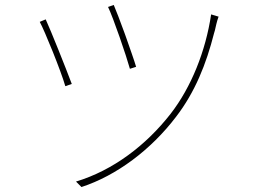

<svg xmlns="http://www.w3.org/2000/svg" viewBox="-20 -739 1040 773"><path d="M528 -470C521 -494 503 -545 485 -596L481 -607C464 -654 447 -698 438 -719L415 -711C436 -668 489 -513 503 -462L528 -470ZM689 -269C765 -368 810 -480 842 -606L845 -616C847 -625 849 -633 851 -642C853 -651 857 -664 860 -672L830 -681C808 -533 750 -388 667 -281C568 -154 435 -53 286 -8L308 14C449 -32 588 -136 689 -269ZM269 -401C245 -465 186 -613 164 -661L140 -651C159 -617 226 -452 243 -392L269 -401Z"/></svg>

Font: Glow Sans SC Normal Thin
Style: Regular
Weight: 100
Designer: Ryoko NISHIZUKA (kana, bopomofo & ideographs); Paul D. Hunt (Latin, Greek & Cyrillic); Sandoll Communications, Soo-young
Version: Version 0.93